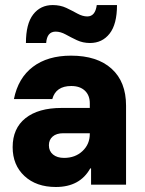

<svg xmlns="http://www.w3.org/2000/svg" viewBox="-20 -730 573 759"><path d="M200.8 9.2Q123.3 9.2 76.7 -34.2Q30 -77.5 30 -148.3Q30 -222.5 80.8 -262.9Q131.7 -303.3 223.3 -303.3H335V-321.7Q335 -353.3 315.4 -371.7Q295.8 -390 261.7 -390Q200.8 -390 186.7 -338.3H35Q51.7 -421.7 110 -465.8Q168.3 -510 260.8 -510Q364.2 -510 421.2 -458.3Q478.3 -406.7 478.3 -312.5V0H340V-64.2H336.7Q295.8 9.2 200.8 9.2ZM233.3 -105.8Q277.5 -105.8 306.2 -132.9Q335 -160 335 -200.8V-203.3H230Q203.3 -203.3 188.3 -190.4Q173.3 -177.5 173.3 -155.8Q173.3 -132.5 189.6 -119.2Q205.8 -105.8 233.3 -105.8ZM82.5 -560Q82.5 -635.8 111.2 -672.9Q140 -710 188.3 -710Q218.3 -710 242.1 -698.8Q265.8 -687.5 286.2 -676.2Q306.7 -665 325 -665Q356.7 -665 362.5 -710H442.5Q442.5 -634.2 413.3 -597.1Q384.2 -560 335.8 -560Q307.5 -560 283.8 -571.2Q260 -582.5 239.6 -593.8Q219.2 -605 200 -605Q165.8 -605 162.5 -560Z"/></svg>

Font: Funnel Sans ExtraBold
Style: Regular
Weight: 800
Version: Version 1.000; Beta; Release 5; Build 24; ttfautohint (v1.8.